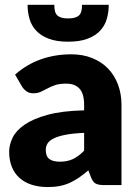

<svg xmlns="http://www.w3.org/2000/svg" viewBox="-20 -748 558 776"><path d="M17 0ZM400 0Q378 0 366.8 -6Q355.5 -12 348 -31L337 -59.5Q317.5 -43 299.5 -30.5Q281.5 -18 262.2 -9.2Q243 -0.5 221.2 3.8Q199.5 8 173 8Q137.5 8 108.5 -1.2Q79.5 -10.5 59.2 -28.5Q39 -46.5 28 -73.2Q17 -100 17 -135Q17 -162.5 31 -191.5Q45 -220.5 79.5 -244.2Q114 -268 172.5 -284Q231 -300 320 -302V-324Q320 -369.5 301.2 -389.8Q282.5 -410 248 -410Q220.5 -410 203 -404Q185.5 -398 171.8 -390.5Q158 -383 145 -377Q132 -371 114 -371Q98 -371 87 -379Q76 -387 69 -398L41 -446.5Q88 -488 145.2 -508.2Q202.5 -528.5 268 -528.5Q315 -528.5 352.8 -513.2Q390.5 -498 416.8 -470.8Q443 -443.5 457 -406Q471 -368.5 471 -324V0ZM222 -94.5Q252 -94.5 274.5 -105Q297 -115.5 320 -139V-211Q273.5 -209 243.5 -203Q213.5 -197 196 -188Q178.5 -179 171.8 -167.5Q165 -156 165 -142.5Q165 -116 179.5 -105.2Q194 -94.5 222 -94.5ZM255.5 -579.5Q208.5 -579.5 177 -591.5Q145.5 -603.5 126.5 -623.8Q107.5 -644 99.5 -671Q91.5 -698 91.5 -728.5H199.5Q199.5 -715 201.8 -704.5Q204 -694 210.2 -687.2Q216.5 -680.5 227.2 -677Q238 -673.5 255.5 -673.5Q272.5 -673.5 283.5 -677Q294.5 -680.5 300.8 -687.2Q307 -694 309.2 -704.5Q311.5 -715 311.5 -728.5H419.5Q419.5 -698 411.5 -671Q403.5 -644 384.5 -623.8Q365.5 -603.5 334 -591.5Q302.5 -579.5 255.5 -579.5Z"/></svg>

Font: Lato Black
Style: Regular
Weight: 900
Designer: Lukasz Dziedzic
Foundry: tyPoland Lukasz Dziedzic
Version: Version 2.007; 2014-02-27